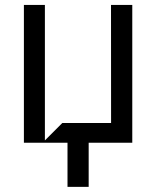

<svg xmlns="http://www.w3.org/2000/svg" viewBox="-20 -565 618 760"><path d="M247.2 0H74.6V-545.5H157.7V-9.2L226.6 -78.1H419.7L419.4 -545.5H503.6V0H331V174.7H247.2Z"/></svg>

Font: Riot Sans
Style: Regular
Weight: 400
Designer: Rasmus Andersson
Foundry: rsms
Version: Version 4.001